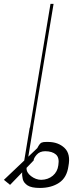

<svg xmlns="http://www.w3.org/2000/svg" viewBox="-78 -747 370 972"><path d="M72.4 -100.9H73.5L177.6 -727.3H193.2L89.1 -100.9H89.5Q89.5 -100.9 85.6 -77.1Q81.7 -53.3 76 -19.2Q70.3 14.9 65.3 46.2L110.8 2.8Q122.9 -21 132.3 -24.9Q141.7 -28.8 155.5 -28.4Q162.3 -28.4 166.2 -28.4Q217 -28.1 248.8 2.1Q280.5 32.3 268.5 93.8Q260.7 152 221.2 178.3Q181.8 204.5 123.6 204.5Q81 204.5 61.4 191.6Q41.9 178.6 37.3 160.2Q32.7 141.7 34.4 125.4L-27 188.9L-58.2 163.4L44.7 65.7ZM56.5 102.6Q54.7 125.7 78.8 144.4Q103 163 130.7 163.4Q165.5 162.6 189.3 142.6Q213.1 122.5 217.3 89.5Q223.7 51.5 205.1 35.2Q186.4 18.8 150.6 18.5Q122.9 18.8 107.6 36.4Q92.3 54 92.3 65.3Z"/></svg>

Font: Inter Thin  BETA
Style: Italic
Weight: 100
Italic angle: -9.39999°
Designer: Rasmus Andersson
Foundry: rsms
Version: Version 3.011;git-f93a4a705